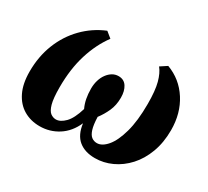

<svg xmlns="http://www.w3.org/2000/svg" viewBox="-117 -739 1010 933"><g transform="rotate(30 388.0 -273.0)"><path d="M190.5 11Q140 11 100.5 -12.2Q61 -35.5 38.5 -81.5Q16 -127.5 16 -195.5Q16 -279.5 44 -350.5Q72 -421.5 123.5 -474.2Q175 -527 244 -555.5L276.5 -529Q231.5 -468.5 206 -386.8Q180.5 -305 180.5 -202Q180.5 -140.5 189.2 -109.2Q198 -78 212.2 -67.5Q226.5 -57 242.5 -57Q267 -57 292.8 -83Q318.5 -109 336.5 -169.5Q326 -191.5 321 -217Q316 -242.5 316 -273Q316 -297.5 322.5 -319.2Q329 -341 341 -357.2Q353 -373.5 368.5 -382.8Q384 -392 402.5 -392Q433 -392 448.5 -368Q464 -344 464 -306.5Q464 -264.5 449 -231Q434 -197.5 412.5 -169.5Q414 -125 421.8 -100.8Q429.5 -76.5 442.5 -66.8Q455.5 -57 472.5 -57Q501 -57 528.5 -89.2Q556 -121.5 574 -185.8Q592 -250 592 -346Q592 -420 580.5 -463Q569 -506 548.5 -531L586 -555.5Q664 -526.5 709 -456Q754 -385.5 754 -291.5Q754 -222 733 -165.8Q712 -109.5 676 -70.2Q640 -31 594.5 -10Q549 11 500.5 11Q444 11 409.2 -17.5Q374.5 -46 366.5 -107Q341 -49 294 -19Q247 11 190.5 11Z"/></g></svg>

Font: Merriweather 60pt Black
Style: Italic
Weight: 900
Italic angle: -7.8°
Version: Version 2.101